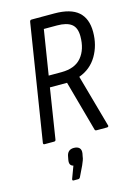

<svg xmlns="http://www.w3.org/2000/svg" viewBox="-131 -723 713 1016"><g transform="rotate(-15 226.0 -215.0)"><path d="M43 0Q35 0 36 -9L137 -646Q139 -655 147 -655H272Q361 -655 403 -618Q445 -581 445 -508Q445 -435 411 -377.5Q377 -320 313 -297V-296L393 -10Q395 -6 392.5 -3Q390 0 385 0H328Q319 0 318 -8L242 -283H148L105 -9Q104 0 95 0ZM158 -345H228Q302 -345 338 -388Q374 -431 374 -503Q374 -550 348 -570Q322 -590 269 -590H197ZM142 225Q134 225 136 216L161 149Q149 146 144.5 137Q140 128 143 112L146 96Q152 59 187 59Q207 59 217 69Q227 79 224 99L221 114Q220 125 216 135.5Q212 146 206 160L179 216Q175 225 167 225Z"/></g></svg>

Font: Sofia Sans Condensed
Style: Italic
Weight: 400
Italic angle: -9°
Designer: Botio Nikoltchev, Ani Petrova
Foundry: lettersoup
Version: Version 4.101